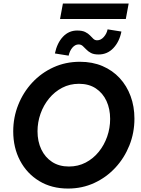

<svg xmlns="http://www.w3.org/2000/svg" viewBox="-20 -1085 816 1112"><path d="M374.1 7Q278.9 7 207.4 -36.3Q136 -79.5 96.3 -154.5Q56.6 -229.5 56.6 -324.2Q56.6 -405.2 85.7 -477.9Q114.7 -550.7 166.9 -606.8Q219.2 -663 289.6 -695.1Q360.1 -727.2 442.7 -727.2Q515.4 -727.2 573.7 -702.3Q631.9 -677.4 673.2 -632.7Q714.5 -588 736.5 -528Q758.6 -468.1 758.6 -397.8Q758.6 -316 729.4 -243Q700.3 -170 648.1 -113.8Q595.9 -57.5 526 -25.3Q456.1 7 374.1 7ZM379.3 -120.6Q432.4 -120.6 476.2 -143.5Q520.1 -166.4 551.8 -205.5Q583.5 -244.6 600.7 -293.9Q617.9 -343.2 617.9 -396Q617.9 -454.2 596.7 -500.2Q575.4 -546.2 535 -573Q494.6 -599.7 437.4 -599.7Q384.1 -599.7 340.1 -576.7Q296.1 -553.7 264 -514.5Q231.9 -475.2 214.6 -426.1Q197.3 -377 197.3 -324.4Q197.3 -266.2 219.1 -220Q241 -173.9 281.7 -147.2Q322.4 -120.6 379.3 -120.6ZM377.5 -762.7 297.9 -775.4Q310.6 -835.9 344.5 -872.1Q378.5 -908.2 426.8 -908.2Q456.1 -908.2 473.5 -899.7Q490.8 -891.1 501.3 -879.9Q511.8 -868.7 520.8 -860.1Q529.8 -851.6 542.5 -851.6Q564 -851.6 581.1 -870.9Q598.2 -890.1 603.1 -915L683.2 -902.3Q671.5 -843.3 636.5 -806.4Q601.6 -769.5 550.8 -769.5Q523 -769.5 506.7 -778.3Q490.3 -787.1 479.6 -798.6Q468.8 -810.1 459 -818.8Q449.3 -827.6 435.1 -827.6Q415.6 -827.6 399.7 -809.6Q383.9 -791.5 377.5 -762.7ZM327.7 -974.8 344.3 -1064.6H725.2L708.6 -974.8Z"/></svg>

Font: Reddit Sans
Style: Italic
Weight: 400
Italic angle: -11.25°
Designer: Stephen Hutchings
Version: Version 1.013